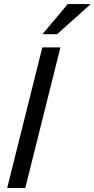

<svg xmlns="http://www.w3.org/2000/svg" viewBox="-20 -936 469 956"><path d="M15.8 0 190.8 -700H280.8L105.8 0ZM193.3 -765.8 194.2 -769.2 317.5 -915.8H429.2L428.3 -912.5L264.2 -765.8Z"/></svg>

Font: Funnel Sans
Style: Italic
Weight: 400
Italic angle: -14.036°
Version: Version 1.000; Beta; Release 5; Build 24; ttfautohint (v1.8.